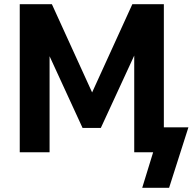

<svg xmlns="http://www.w3.org/2000/svg" viewBox="-20 -725 917 914"><path d="M657 169 709 0H619V-497L634 -493L460 -116H373L201 -490L216 -494V0H74V-705H227L434 -251H403L610 -705H760V-119H877L785 169Z"/></svg>

Font: Nunito Sans 10pt SemiCondensed ExtraBold
Style: Regular
Weight: 800
Width: 4
Designer: Vernon Adams
Foundry: Vernon Adams
Version: Version 3.101;gftools[0.9.27]